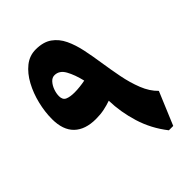

<svg xmlns="http://www.w3.org/2000/svg" viewBox="-237 -940 1051 1051"><g transform="rotate(-45 289.0 -414.5)"><path d="M551.8 -191.4 471.7 0H438Q377.4 -77.1 349.6 -167.7Q321.8 -258.3 319.8 -347.2Q293.5 -337.9 264.2 -331.8Q234.9 -325.7 199.7 -325.7Q117.2 -325.7 73 -368.4Q28.8 -411.1 28.8 -495.6Q28.8 -551.3 43 -609.6Q57.1 -668 84 -717.8Q110.8 -767.6 148.9 -798.1Q187 -828.6 235.4 -828.6Q293.5 -828.6 329.6 -803.2Q365.7 -777.8 386.5 -734.1Q407.2 -690.4 418.7 -635.3Q430.2 -580.1 439 -520.5Q447.8 -461.9 460 -398.9Q472.2 -335.9 493.9 -281Q515.6 -226.1 551.8 -191.4ZM302.7 -520Q289.1 -577.6 267.3 -616.9Q245.6 -656.2 208 -656.2Q189.9 -656.2 175.5 -640.4Q161.1 -624.5 152.8 -601.6Q144.5 -578.6 144.5 -557.1Q144.5 -528.8 165 -520Q185.5 -511.2 219.7 -511.2Q239.7 -511.2 261.5 -513.7Q283.2 -516.1 302.7 -520Z"/></g></svg>

Font: Pinar-DS1-FD ExtraBold
Style: Regular
Weight: 800
Designer: Amin Abedi
Version: Version 2.000